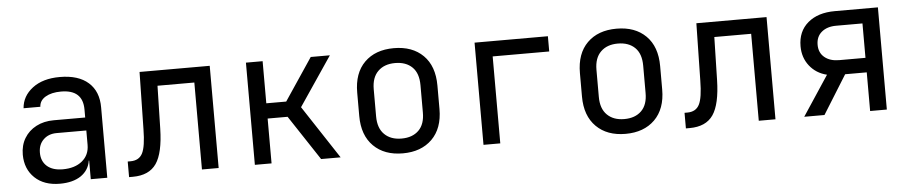

<svg xmlns="http://www.w3.org/2000/svg" viewBox="-37 -789 4868 1029"><g transform="rotate(-5 2396.5 -275.0)"><path d="M251.5 9.8Q166.5 9.8 116.7 -37.6Q66.9 -85 66.4 -162.1Q66.4 -212.9 89.4 -251Q112.3 -289.1 153.3 -310.5Q194.3 -332 247.6 -332H417V-375Q417 -481.9 299.8 -481.9Q248.5 -481.9 216.3 -462.9Q184.1 -443.8 182.6 -410.2H92.3Q97.2 -475.1 152.8 -517.6Q208.5 -560.1 299.8 -560.1Q399.9 -560.1 453.6 -512.2Q507.3 -464.4 506.8 -377.9V0H418V-100.1H416Q408.2 -49.3 365.2 -19.5Q321.8 9.8 251.5 9.8ZM273.4 -65.9Q338.9 -65.9 377.9 -98.1Q417 -130.4 417 -185.1V-262.2H257.3Q213.4 -262.2 186 -235.4Q158.7 -209 158.7 -165Q158.7 -119.1 189 -92.3Q219.2 -65.9 273.4 -65.9Z M623.5 6.8V-77.1H638.7Q684.6 -77.1 703.1 -113Q721.7 -148.9 722.7 -242.2L728.5 -549.8H1106V0H1016.1V-467.8H817.9L812.5 -237.8Q809.6 -106.9 770.5 -50Q731.4 6.8 643.6 6.8Z M1300.8 0V-549.8H1390.6V-323.2H1497.6L1649.4 -549.8H1752.4L1574.2 -286.1L1762.2 0H1657.2L1498 -241.2H1390.6V0Z M2096.7 7.8Q1997.6 7.8 1939.5 -49.8Q1880.9 -107.9 1880.9 -211.9V-337.9Q1880.9 -442.9 1939 -500.5Q1997.1 -558.1 2096.7 -558.1Q2196.3 -558.1 2254.4 -500.5Q2312.5 -442.9 2312.5 -337.9V-211.9Q2312.5 -107.9 2253.9 -49.8Q2195.3 7.8 2096.7 7.8ZM2096.7 -71.8Q2155.3 -71.8 2189 -105Q2222.7 -138.2 2222.2 -202.1V-348.1Q2222.2 -412.1 2189 -444.8Q2155.3 -478 2096.7 -478Q2038.6 -478 2004.9 -444.8Q1970.7 -411.6 1970.7 -348.1V-202.1Q1970.7 -138.2 2004.9 -105Q2038.6 -71.8 2096.7 -71.8Z M2530.8 0V-549.8H2925.3V-467.8H2621.1V0Z M3294.9 7.8Q3195.8 7.8 3137.7 -49.8Q3079.1 -107.9 3079.1 -211.9V-337.9Q3079.1 -442.9 3137.2 -500.5Q3195.3 -558.1 3294.9 -558.1Q3394.5 -558.1 3452.6 -500.5Q3510.7 -442.9 3510.7 -337.9V-211.9Q3510.7 -107.9 3452.1 -49.8Q3393.6 7.8 3294.9 7.8ZM3294.9 -71.8Q3353.5 -71.8 3387.2 -105Q3420.9 -138.2 3420.4 -202.1V-348.1Q3420.4 -412.1 3387.2 -444.8Q3353.5 -478 3294.9 -478Q3236.8 -478 3203.1 -444.8Q3168.9 -411.6 3168.9 -348.1V-202.1Q3168.9 -138.2 3203.1 -105Q3236.8 -71.8 3294.9 -71.8Z M3619.1 6.8V-77.1H3634.3Q3680.2 -77.1 3698.7 -113Q3717.3 -148.9 3718.3 -242.2L3724.1 -549.8H4101.6V0H4011.7V-467.8H3813.5L3808.1 -237.8Q3805.2 -106.9 3766.1 -50Q3727.1 6.8 3639.2 6.8Z M4256.3 0 4397.5 -213.9Q4339.4 -228 4304.4 -272.5Q4269.5 -316.9 4269.5 -377.9Q4269.5 -458 4323.5 -503.9Q4377.4 -549.8 4469.2 -549.8H4700.7V0H4610.8V-208H4494.6L4365.2 0ZM4469.2 -286.1H4610.8V-471.2H4469.2Q4420.4 -471.2 4390.9 -446.5Q4361.3 -421.9 4361.3 -377.9Q4361.3 -335 4390.9 -310.5Q4420.4 -286.1 4469.2 -286.1Z"/></g></svg>

Font: UDEV Gothic 35
Style: Regular
Weight: 400
Version: v2.1.0; ttfautohint (v1.8.4.7-5d5b-dirty) -l 6 -r 45 -G 200 